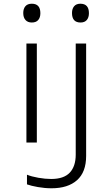

<svg xmlns="http://www.w3.org/2000/svg" viewBox="-20 -766 603 1032"><path d="M151 -645Q129 -645 117 -658.5Q105 -672 105 -696Q105 -719 116.5 -732.5Q128 -746 151 -746Q197 -746 197 -695Q197 -672 185.5 -658.5Q174 -645 151 -645ZM413 -645Q367 -645 367 -696Q367 -719 378.5 -732.5Q390 -746 412 -746Q458 -746 458 -695Q458 -672 446.5 -658.5Q435 -645 413 -645ZM257 246Q221 246 184 239.5Q147 233 125 225V173Q149 183 186 189.5Q223 196 255 196Q323 196 355 162Q387 128 387 65V-532H443V72Q443 159 394 202.5Q345 246 257 246ZM122 0V-532H178V0Z"/></svg>

Font: Noto Sans Mono SemiCondensed Light
Style: Regular
Weight: 300
Width: 4
Designer: Monotype Design Team
Foundry: Monotype Imaging Inc.
Version: Version 2.014; ttfautohint (v1.8.4.7-5d5b)